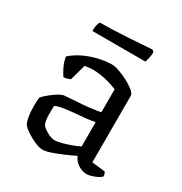

<svg xmlns="http://www.w3.org/2000/svg" viewBox="-156 -770 845 891"><g transform="rotate(30 266.5 -325.0)"><path d="M196 4Q178 4 153 -7Q128 -18 106.5 -32.5Q85 -47 78 -56Q70 -66 65 -92.5Q60 -119 60 -152Q60 -164 60.5 -174.5Q61 -185 62 -195Q63 -201 80.5 -216.5Q98 -232 119.5 -246.5Q141 -261 156 -264Q165 -265 182 -266Q199 -267 222 -269Q249 -270 284 -274Q319 -278 346 -283V-406Q316 -419 280.5 -427Q245 -435 216 -435Q204 -435 192.5 -433.5Q181 -432 171 -431L147 -345Q143 -344 134.5 -340.5Q126 -337 112 -336Q103 -349 91 -372.5Q79 -396 74 -425Q100 -449 136 -466Q172 -483 210 -491.5Q248 -500 279 -500Q294 -500 318.5 -491.5Q343 -483 367.5 -470Q392 -457 409 -443Q426 -429 426 -418V-61L497 -53Q498 -50 501 -44.5Q504 -39 504 -31Q498 -23 484 -16Q470 -9 455 -4.5Q440 0 430 0Q406 0 383 -15Q360 -30 352 -53Q326 -40 295.5 -27Q265 -14 238.5 -5Q212 4 196 4ZM224 -62Q236 -62 259 -68Q282 -74 306.5 -83Q331 -92 346 -100V-230Q320 -225 294 -222.5Q268 -220 241 -218Q210 -215 181.5 -210.5Q153 -206 141 -198Q140 -175 140.5 -146.5Q141 -118 150 -99Q160 -87 182 -74.5Q204 -62 224 -62ZM121 -589Q121 -609 124.6 -622.5Q128.2 -636 131.8 -640Q159.7 -640 199.8 -641.5Q239.8 -643 281.2 -645.5Q322.6 -648 356.8 -650.5Q391 -653 406.3 -654L416.2 -645Q415.3 -626 411.7 -611Q408.1 -596 405.4 -589Z"/></g></svg>

Font: Texturina Light
Style: Regular
Weight: 300
Designer: Guillermo Torres Carreño
Foundry: Omnibus-Type
Version: Version 1.002; ttfautohint (v1.8.3)